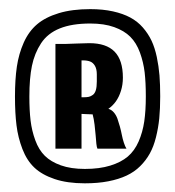

<svg xmlns="http://www.w3.org/2000/svg" viewBox="-20 -490 390 427"><path d="M161.3 -236.7Q163 -236.7 171.3 -236.2Q179.7 -235.7 185 -235.7H186Q188.7 -226 190.3 -212.7Q192 -199.3 192.7 -189.2Q193.3 -179 194.3 -170.3Q195.3 -161.7 196.7 -159.3H261.3Q258.3 -164 255.5 -172.5Q252.7 -181 251 -189.8Q249.3 -198.7 246.7 -208.3Q244 -218 241.2 -226Q238.3 -234 233.2 -240Q228 -246 221 -248Q230.7 -254.7 237.7 -264.5Q244.7 -274.3 249 -288Q253.3 -301.7 253.3 -317.3Q253.3 -356.3 234.8 -375.2Q216.3 -394 178.7 -394Q167.7 -394 151 -393.2Q134.3 -392.3 126 -392.3H103.3V-159.3H161.3ZM161.3 -273.7V-355.7H164.7Q174 -355.7 180.5 -353.2Q187 -350.7 191.2 -343.5Q195.3 -336.3 195.3 -324.7V-308.7Q195.3 -297 193.2 -289.7Q191 -282.3 186.5 -279Q182 -275.7 177.7 -274.7Q173.3 -273.7 166.7 -273.7ZM168.7 -114.3Q137.7 -114.3 115.3 -122.3Q93 -130.3 79.7 -143.5Q66.3 -156.7 58.5 -178Q50.7 -199.3 48 -222Q45.3 -244.7 45.3 -275.3Q45.3 -315.7 51 -343.5Q56.7 -371.3 71.3 -393.7Q86 -416 113 -426.8Q140 -437.7 180.7 -437.7Q211.7 -437.7 234 -429.7Q256.3 -421.7 269.8 -408.2Q283.3 -394.7 291.2 -373.2Q299 -351.7 301.7 -329Q304.3 -306.3 304.3 -275.7Q304.3 -243.7 300.8 -219.8Q297.3 -196 288.3 -175.3Q279.3 -154.7 264.2 -141.8Q249 -129 225.2 -121.7Q201.3 -114.3 168.7 -114.3ZM168.7 -82.3Q197.7 -82.3 220.8 -86.8Q244 -91.3 261.5 -99.5Q279 -107.7 291.8 -120.5Q304.7 -133.3 313.2 -148.7Q321.7 -164 326.8 -184.5Q332 -205 334.2 -226.8Q336.3 -248.7 336.3 -275.7Q336.3 -301.7 334.7 -322.2Q333 -342.7 328.7 -363.3Q324.3 -384 317 -399.5Q309.7 -415 297.8 -428.7Q286 -442.3 269.8 -451Q253.7 -459.7 231.2 -464.7Q208.7 -469.7 180.7 -469.7Q140.3 -469.7 110.7 -460.7Q81 -451.7 62.5 -436Q44 -420.3 32.8 -395.3Q21.7 -370.3 17.5 -341.8Q13.3 -313.3 13.3 -275.3Q13.3 -238.3 16.7 -211.3Q20 -184.3 29.8 -158.7Q39.7 -133 56.5 -117.2Q73.3 -101.3 101.5 -91.8Q129.7 -82.3 168.7 -82.3Z"/></svg>

Font: Jomhuria
Style: Regular
Weight: 400
Designer: Arabic design by Kourosh Beigpour, Latin design by Eben Sorkin, engineering by Lasse Fister and Khaled Hosney
Version: Version 1.0000